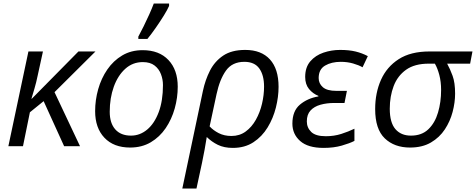

<svg xmlns="http://www.w3.org/2000/svg" viewBox="-20 -826 2690 1085"><path d="M27.3 0 140.6 -535.2H222.7L192.9 -398.9Q185.1 -360.4 174.8 -325.7Q164.6 -291 157.7 -268.1H159.7L423.3 -535.2H519.5L288.1 -305.2L432.1 0H342.3L226.6 -254.4L148.9 -191.4L109.9 0Z M715.3 7.8Q622.6 7.8 570.1 -47.6Q517.6 -103 517.6 -197.8Q517.6 -260.7 534.9 -322Q552.2 -383.3 586.4 -433.1Q620.6 -482.9 670.7 -512.7Q720.7 -542.5 786.1 -542.5Q879.4 -542.5 931.9 -486.8Q984.4 -431.2 984.4 -335.9Q984.4 -273.9 967.3 -212.9Q950.2 -151.9 916.3 -101.8Q882.3 -51.8 832 -22Q781.7 7.8 715.3 7.8ZM720.2 -59.6Q771 -59.6 812 -94Q853 -128.4 877 -192.6Q900.9 -256.8 900.9 -345.2Q900.9 -377 889.6 -406.7Q878.4 -436.5 853.5 -455.8Q828.6 -475.1 787.1 -475.1Q730 -475.1 688 -437.3Q646 -399.4 623 -335.7Q600.1 -272 600.1 -194.3Q600.1 -130.4 631.3 -95Q662.6 -59.6 720.2 -59.6ZM761.7 -606V-619.1Q775.4 -644 791.7 -677.2Q808.1 -710.4 823.5 -744.6Q838.9 -778.8 849.1 -806.2H935.5V-792.5Q926.8 -772 905.8 -738Q884.8 -704.1 859.9 -668.5Q835 -632.8 813 -606Z M1010.3 239.3 1126.5 -311.5Q1139.6 -374 1166.5 -426.8Q1193.4 -479.5 1241.2 -511.7Q1289.1 -543.9 1365.7 -543.9Q1456.5 -543.9 1505.4 -490.2Q1554.2 -436.5 1554.2 -335.4Q1554.2 -278.8 1539.1 -218.3Q1523.9 -157.7 1492.4 -106Q1460.9 -54.2 1412.1 -22.2Q1363.3 9.8 1295.9 9.8Q1246.1 9.8 1210.9 -7.6Q1175.8 -24.9 1148.4 -51.8Q1142.6 -13.7 1136.2 20Q1129.9 53.7 1121.6 94.2L1090.3 239.3ZM1288.1 -57.6Q1334 -57.6 1368.4 -82.8Q1402.8 -107.9 1426 -149.4Q1449.2 -190.9 1460.7 -240Q1472.2 -289.1 1472.2 -336.4Q1472.2 -401.4 1445.3 -439Q1418.5 -476.6 1360.8 -476.6Q1292.5 -476.6 1257.1 -427.2Q1221.7 -377.9 1203.6 -293.5L1164.6 -111.8Q1184.6 -89.8 1215.8 -73.7Q1247.1 -57.6 1288.1 -57.6Z M1808.6 9.8Q1720.2 9.8 1676.3 -29.1Q1632.3 -67.9 1632.3 -127.4Q1632.3 -198.7 1674.8 -234.6Q1717.3 -270.5 1779.3 -281.2V-284.2Q1747.6 -296.9 1726.1 -323.2Q1704.6 -349.6 1704.6 -391.1Q1704.6 -445.8 1733.6 -479.5Q1762.7 -513.2 1808.1 -528.6Q1853.5 -543.9 1901.9 -543.9Q1952.6 -543.9 1989.5 -534.9Q2026.4 -525.9 2058.6 -508.8L2028.8 -445.8Q2007.8 -458 1975.3 -467.3Q1942.9 -476.6 1905.8 -476.6Q1853 -476.6 1816.9 -455.3Q1780.8 -434.1 1780.8 -384.8Q1780.8 -354 1804.4 -333.3Q1828.1 -312.5 1880.4 -312.5H1940.4L1926.8 -244.1H1869.6Q1826.2 -244.1 1790.8 -234.1Q1755.4 -224.1 1734.6 -201.4Q1713.9 -178.7 1713.9 -140.1Q1713.9 -104.5 1738.8 -80.3Q1763.7 -56.2 1821.3 -56.2Q1867.7 -56.2 1908.2 -69.1Q1948.7 -82 1982.9 -98.6V-29.8Q1956.5 -16.1 1911.4 -3.2Q1866.2 9.8 1808.6 9.8Z M2296.9 7.8Q2208.5 7.8 2154.3 -44.2Q2100.1 -96.2 2100.1 -209.5Q2100.1 -300.8 2132.8 -374.5Q2165.5 -448.2 2233.2 -491.7Q2300.8 -535.2 2406.7 -535.2H2649.9L2636.7 -466.3H2506.8Q2523.4 -436.5 2537.6 -397.7Q2551.8 -358.9 2551.8 -296.9Q2551.8 -247.1 2537.8 -193.8Q2523.9 -140.6 2493.9 -95Q2463.9 -49.3 2415.3 -20.8Q2366.7 7.8 2296.9 7.8ZM2302.2 -59.6Q2363.3 -59.6 2400.6 -95.5Q2438 -131.3 2455.3 -190.2Q2472.7 -249 2472.7 -317.4Q2472.7 -364.3 2462.6 -402.3Q2452.6 -440.4 2437.5 -466.3H2402.8Q2323.2 -466.3 2274.9 -431.9Q2226.6 -397.5 2204.6 -339.6Q2182.6 -281.7 2182.6 -211.4Q2182.6 -133.3 2214.4 -96.4Q2246.1 -59.6 2302.2 -59.6Z"/></svg>

Font: Open Sans
Style: Italic
Weight: 400
Italic angle: -12°
Designer: Monotype Design Team
Foundry: Monotype Imaging Inc.
Version: Version 3.000; ttfautohint (v1.8.4)